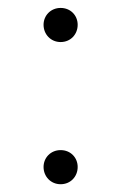

<svg xmlns="http://www.w3.org/2000/svg" viewBox="-20 -459 305 484"><path d="M89.8 -396.5C89.8 -372.6 107.9 -353 132.8 -353C158.2 -353 175.8 -372.6 175.8 -396.5C175.8 -419.9 158.2 -439 132.8 -439C107.9 -439 89.8 -419.9 89.8 -396.5ZM89.8 -38.1C89.8 -14.2 107.9 5.4 132.8 5.4C158.2 5.4 175.8 -14.2 175.8 -38.1C175.8 -61.5 158.2 -80.6 132.8 -80.6C107.9 -80.6 89.8 -61.5 89.8 -38.1Z"/></svg>

Font: Estedad ExtraLight
Style: Regular
Weight: 200
Designer: Amin Abedi
Version: Version 7.3